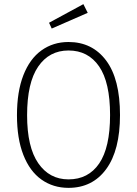

<svg xmlns="http://www.w3.org/2000/svg" viewBox="-20 -897 663 928"><path d="M560 -341Q560 -171 493.5 -80Q427 11 311 11Q237 11 180.5 -29Q124 -69 93 -148Q62 -227 62 -340Q62 -454 93 -533.5Q124 -613 180.5 -653.5Q237 -694 311 -694Q426 -694 493 -604.5Q560 -515 560 -341ZM111 -340Q111 -186 165 -108Q219 -30 311 -30Q407 -30 459.5 -107Q512 -184 512 -341Q512 -499 459 -576Q406 -653 311 -653Q218 -653 164.5 -575Q111 -497 111 -340ZM383 -877 404 -835 230 -759 217 -787Z"/></svg>

Font: Fira Sans Condensed ExtraLight
Style: Regular
Weight: 275
Width: 3
Designer: Carrois Corporate & Edenspiekermann AG
Foundry: Carrois Corporate GbR & Edenspiekermann AG
Version: Version 4.203